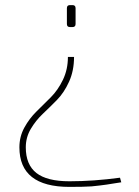

<svg xmlns="http://www.w3.org/2000/svg" viewBox="-20 -510 544 752"><path d="M254 -490H264Q276 -490 276 -478V-416Q276 -404 264 -404H254Q242 -404 242 -416V-478Q242 -490 254 -490ZM246 -287H270Q270 -233 250.5 -190Q231 -147 203 -118.5Q175 -90 147.5 -64Q120 -38 100.5 -5Q81 28 81 67Q81 135 122.5 167.5Q164 200 252 200Q346 200 450 186L455 204Q446 205 426 208.5Q406 212 397.5 213Q389 214 371 216.5Q353 219 338.5 220Q324 221 301.5 221.5Q279 222 252 222Q56 222 56 67Q56 25 75.5 -10.5Q95 -46 123 -73.5Q151 -101 179 -129Q207 -157 226.5 -197.5Q246 -238 246 -287Z"/></svg>

Font: Exo 2.0 Thin
Style: Regular
Weight: 250
Designer: Natanael Gama
Version: Version 1.001;PS 001.001;hotconv 1.0.70;makeotf.lib2.5.58329